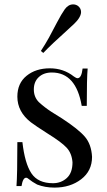

<svg xmlns="http://www.w3.org/2000/svg" viewBox="-20 -840 486 874"><path d="M221 -6Q258 -6 284 -29.5Q310 -53 310 -101Q307 -142 283.5 -167.5Q260 -193 197 -232Q142 -267 121 -283Q59 -331 59 -400Q59 -461 101 -495Q143 -529 207 -529Q269 -529 316 -492Q327 -484 333 -484Q351 -484 356 -528H379Q375 -484 375 -358H352Q326 -510 216 -510Q179 -510 156.5 -489Q134 -468 134 -433Q134 -398 157 -375Q183 -351 214 -331L262 -301Q337 -252 366.5 -217.5Q396 -183 399 -126Q399 -62 349.5 -24Q300 14 228 14Q185 14 149 0Q128 -11 108 -27Q104 -31 99 -31Q84 -31 78 7H55Q59 -44 59 -193H82Q93 -96 123 -51Q153 -6 221 -6ZM275 -798Q291 -820 313 -820Q325 -820 335 -813Q349 -802 349 -785Q349 -770 335 -751Q324 -736 291 -707Q213 -637 177 -599L166 -608Q187 -640 203 -669L239 -737Q260 -777 275 -798Z"/></svg>

Font: Playfair Display
Style: Regular
Weight: 400
Designer: Claus Eggers S?rensen
Foundry: Claus Eggers S?rensen
Version: Version 1.003